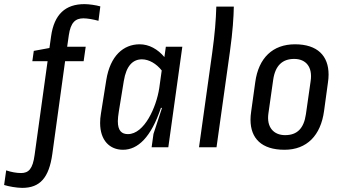

<svg xmlns="http://www.w3.org/2000/svg" viewBox="-108 -715 1678 932"><path d="M60 37C51 105 31 125 -6 125C-28 125 -55 120 -78 112L-88 183C-66 190 -27 197 0 197C86 197 130 148 146 32L208 -418H298L308 -488H218L226 -544C235 -606 258 -626 297 -626C316 -626 345 -621 370 -614L379 -684C358 -690 324 -695 302 -695C210 -695 155 -646 140 -539L132 -482L56 -468L49 -418H123Z M382 -164C379 -148 378 -132 378 -118C378 -33 425 12 489 12C561 12 625 -48 673 -191L676 -192L678 -190L637 -65L628 0H709L777 -488H697L690 -438C658 -476 616 -500 570 -500C491 -500 427 -444 408 -327ZM513 -64C483 -64 464 -80 464 -127C464 -140 466 -156 469 -175L493 -322C505 -396 537 -427 581 -427C615 -427 651 -406 677 -373L665 -287C651 -195 593 -64 513 -64Z M858 0H943L1008 -464C1022 -564 1026 -632 1027 -683H942C940 -616 935 -552 922 -458Z M1377 -161C1367 -91 1334 -59 1276 -59C1220 -59 1185 -98 1195 -165L1218 -327C1228 -398 1264 -429 1320 -429C1377 -429 1410 -390 1400 -322ZM1484 -315C1486 -328 1487 -341 1487 -353C1487 -444 1433 -500 1324 -500C1216 -500 1147 -434 1131 -316L1111 -172C1109 -159 1108 -146 1108 -134C1108 -43 1162 12 1273 12C1382 12 1449 -58 1465 -176Z"/></svg>

Font: Ropa Sans
Style: Italic
Weight: 400
Designer: Botio Nikoltchev
Foundry: Botjo Nikoltchev
Version: Version 1.002